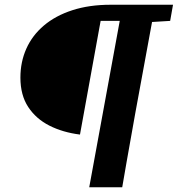

<svg xmlns="http://www.w3.org/2000/svg" viewBox="-20 -675 749 809"><path d="M581 -655H709L697 -587L582 -580H567ZM356 114 497 -655H634L550 -198Q541 -146 531.5 -94Q522 -42 513 10Q504 62 495 114ZM404 -587 317 -108Q245 -117 188.5 -145.5Q132 -174 99 -224Q66 -274 66 -348Q66 -414 91 -470Q116 -526 165 -567.5Q214 -609 285 -632Q356 -655 446 -655H543L531 -587Z"/></svg>

Font: Source Serif 4 ExtraBold
Style: Italic
Weight: 800
Italic angle: -12°
Designer: Frank Grießhammer
Foundry: Adobe Systems Incorporated
Version: Version 4.004;hotconv 1.0.116;makeotfexe 2.5.65601